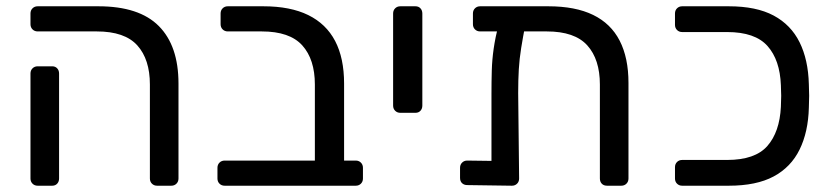

<svg xmlns="http://www.w3.org/2000/svg" viewBox="-20 -591 2649 611"><path d="M480 0Q470 0 463.5 -6.5Q457 -13 457 -23V-322Q457 -402 417 -446.5Q377 -491 288 -491H100Q90 -491 83.5 -497.5Q77 -504 77 -514V-548Q77 -558 83.5 -564.5Q90 -571 100 -571H293Q423 -571 485.5 -508Q548 -445 548 -325V-23Q548 -13 541.5 -6.5Q535 0 525 0ZM100 0Q90 0 83.5 -6.5Q77 -13 77 -23V-357Q77 -367 83.5 -373.5Q90 -380 100 -380H146Q156 -380 162 -373.5Q168 -367 168 -357V-23Q168 -13 162 -6.5Q156 0 146 0Z M695 0Q685 0 678.5 -6.5Q672 -13 672 -23V-57Q672 -67 678.5 -73.5Q685 -80 695 -80H982V-322Q982 -402 942 -446.5Q902 -491 813 -491H705Q695 -491 688.5 -497.5Q682 -504 682 -514V-548Q682 -558 688.5 -564.5Q695 -571 705 -571H818Q904 -571 961 -543Q1018 -515 1046.5 -460.5Q1075 -406 1075 -325V-80H1112Q1122 -80 1128.5 -73.5Q1135 -67 1135 -57V-23Q1135 -13 1128.5 -6.5Q1122 0 1112 0Z M1254 -232Q1244 -232 1237.5 -238.5Q1231 -245 1231 -255V-548Q1231 -558 1237.5 -564.5Q1244 -571 1254 -571H1302Q1312 -571 1318 -564.5Q1324 -558 1324 -548V-255Q1324 -245 1318 -238.5Q1312 -232 1302 -232Z M1508 -491Q1498 -491 1491.5 -497.5Q1485 -504 1485 -514V-548Q1485 -558 1491.5 -564.5Q1498 -571 1508 -571H1725Q1811 -571 1867.5 -543.5Q1924 -516 1952 -461.5Q1980 -407 1980 -327V-23Q1980 -13 1973.5 -6.5Q1967 0 1957 0H1912Q1901 0 1895 -6.5Q1889 -13 1889 -23V-322Q1889 -402 1849 -446.5Q1809 -491 1720 -491ZM1598 -540H1623Q1638 -540 1645.5 -532.5Q1653 -525 1652 -514Q1644 -472 1638.5 -438Q1633 -404 1631 -370.5Q1629 -337 1629 -295L1632 -23Q1632 -13 1625.5 -6.5Q1619 0 1609 0L1467 -2Q1457 -2 1450.5 -8Q1444 -14 1444 -25V-57Q1444 -67 1450.5 -73.5Q1457 -80 1467 -80L1544 -79V-291Q1544 -332 1545 -366.5Q1546 -401 1551 -436Q1556 -471 1567 -515Q1570 -526 1576.5 -533Q1583 -540 1598 -540Z M2151 0Q2141 0 2134.5 -6.5Q2128 -13 2128 -23V-59Q2128 -69 2134.5 -75.5Q2141 -82 2151 -82H2294Q2383 -82 2422 -126.5Q2461 -171 2465 -251Q2466 -273 2466 -286Q2466 -299 2465 -320Q2462 -400 2422.5 -444.5Q2383 -489 2294 -489H2151Q2141 -489 2134.5 -495.5Q2128 -502 2128 -512V-548Q2128 -558 2134.5 -564.5Q2141 -571 2151 -571H2299Q2387 -571 2442 -541.5Q2497 -512 2524.5 -456.5Q2552 -401 2554 -323Q2555 -303 2555 -286Q2555 -269 2554 -248Q2552 -171 2524.5 -115Q2497 -59 2442 -29.5Q2387 0 2299 0Z"/></svg>

Font: DVN-Rubik
Style: Regular
Weight: 400
Designer: Hubert and Fischer
Foundry: Hubert & Fischer
Version: Version 2.102